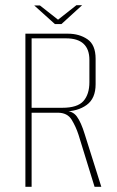

<svg xmlns="http://www.w3.org/2000/svg" viewBox="-20 -721 450 741"><path d="M78 0V-591H242Q286 -591 317.5 -569.5Q349 -548 349 -494V-396Q349 -341 314.5 -316Q280 -291 228 -291V-293Q260 -294 276.5 -271.5Q293 -249 307 -203L371 0H345L283 -201Q273 -232 256.5 -259Q240 -286 203 -286H102V0ZM102 -305H220Q279 -305 302 -331Q325 -357 325 -404V-490Q325 -531 302.5 -552Q280 -573 235 -573H102ZM192 -628 112 -700H134L204 -645L275 -701H297L217 -628Z"/></svg>

Font: Alumni Sans Thin
Style: Regular
Weight: 100
Designer: Robert E. Leuschke
Foundry: Robert E. Leuschke
Version: Version 1.018